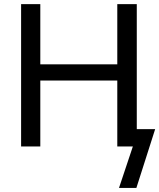

<svg xmlns="http://www.w3.org/2000/svg" viewBox="-20 -708 770 928"><path d="M639.2 200.2H555.2L622.1 0H546.9V-318.8H174.8V0H82V-688H174.8V-397H546.9V-688H641.1V-84H730Z"/></svg>

Font: Libra Sans Modern
Style: Regular
Weight: 400
Foundry: Stefan Peev, Context Ltd
Version: Version 1.000